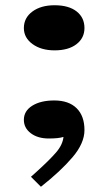

<svg xmlns="http://www.w3.org/2000/svg" viewBox="-20 -502 415 732"><path d="M71 -395Q71 -434 103.5 -458Q136 -482 188 -482Q242 -482 272 -458.5Q302 -435 302 -395Q302 -357 271.5 -333.5Q241 -310 188 -310Q137 -310 104 -334Q71 -358 71 -395ZM98 172 117 155Q168 109 193.5 79.5Q219 50 222 20Q204 26 166 26Q124 26 97.5 6Q71 -14 71 -45Q71 -79 103 -99Q135 -119 187 -119Q242 -119 272 -89.5Q302 -60 302 -6Q302 44 256.5 97.5Q211 151 136 210Z"/></svg>

Font: BioRhyme Expanded ExtraBold
Style: Regular
Weight: 800
Width: 7
Designer: Aoife Mooney
Foundry: Aoife Mooney Type
Version: Version 1.000